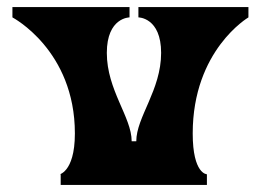

<svg xmlns="http://www.w3.org/2000/svg" viewBox="-20 -520 735 541"><path d="M370 -471C370 -471 434 -471 434 -371C434 -266 364 -190 364 -122H351C351 -190 281 -266 281 -371C281 -471 345 -471 345 -471V-500H15V-471C15 -471 191 -379 191 -144C191 -29 141 -29 151 -29V1H563V-29C563 -29 523 -29 523 -144C523 -379 680 -471 680 -471V-500H370Z"/></svg>

Font: Ouroboros
Style: Regular
Weight: 400
Designer: Ariel Martín Pérez
Foundry: Velvetyne Type Foundry
Version: Version 2.001;hotconv 1.0.109;makeotfexe 2.5.65596